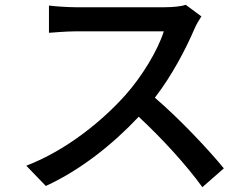

<svg xmlns="http://www.w3.org/2000/svg" viewBox="-20 -741 1040 796"><path d="M750 -721C733 -715 700 -711 663 -711H292C261 -711 203 -715 183 -718V-605C199 -606 253 -611 292 -611H659C635 -533 568 -423 500 -347C401 -236 251 -116 89 -54L170 30C314 -36 448 -143 555 -257C654 -165 754 -55 819 35L908 -43C846 -119 725 -248 622 -336C692 -426 751 -539 786 -621C793 -638 808 -663 815 -673Z"/></svg>

Font: Noto Sans CJK KR Medium
Style: Regular
Weight: 500
Designer: Ryoko NISHIZUKA (kana & ideographs); Paul D. Hunt (Latin, Greek & Cyrillic); Wenlong ZHANG (bopomofo); Sandoll Communica
Foundry: Adobe Systems Incorporated
Version: Version 1.004;PS 1.004;hotconv 1.0.82;makeotf.lib2.5.63406